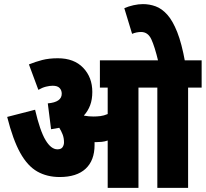

<svg xmlns="http://www.w3.org/2000/svg" viewBox="-20 -916 1003 936"><path d="M441 -209Q441 -134 397.5 -93.5Q354 -53 271 -53Q209 -53 161.5 -80Q114 -107 78.5 -171Q43 -235 15 -346L151 -381Q175 -278 202 -233Q229 -188 260 -188Q278 -188 285 -198.5Q292 -209 292 -222Q292 -243 285.5 -260Q279 -277 269 -293Q250 -289 229 -286L213 -412Q281 -418 281 -459Q281 -476 270.5 -487Q260 -498 237 -498Q222 -498 204 -493.5Q186 -489 167 -478L121 -602Q153 -615 186 -623.5Q219 -632 262 -632Q341 -632 385.5 -585.5Q430 -539 430 -468Q430 -431 419.5 -403Q409 -375 389 -353Q390 -353 391 -352Q413 -348 435 -348Q452 -348 469 -350Q486 -352 505 -360V-489H467V-622H963V-489H897V0H747V-489H655V0H505V-231Q491 -226 476 -224.5Q461 -223 447 -223Q444 -223 441 -223Q441 -216 441 -209ZM752 -615Q734 -690 717.5 -725Q701 -760 668 -760Q645 -760 624 -751L586 -876Q606 -885 630.5 -890.5Q655 -896 677 -896Q709 -896 739 -885Q769 -874 795.5 -844.5Q822 -815 844 -759.5Q866 -704 882 -615Z"/></svg>

Font: Noto Sans Devanagari UI ExtraCondensed Black
Style: Regular
Weight: 900
Width: 2
Designer: Jelle Bosma - Monotype Design Team
Foundry: Monotype Imaging Inc.
Version: Version 2.003